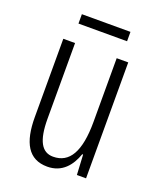

<svg xmlns="http://www.w3.org/2000/svg" viewBox="-127 -831 686 828"><g transform="rotate(20 216.0 -417.5)"><path d="M328 -752H105V-709H328ZM364 -625H311V-333C311 -196 273 -132 198 -132C146 -132 120 -177 120 -278V-625H66V-266C66 -149 102 -83 189 -83C257 -83 294 -130 313 -185H317L322 -93H364Z"/></g></svg>

Font: Noto Sans Kannada UI ExtraCondensed Light
Style: Regular
Weight: 300
Width: 2
Designer: Jelle Bosma - Monotype Design Team
Foundry: Monotype Imaging Inc.
Version: Version 2.005